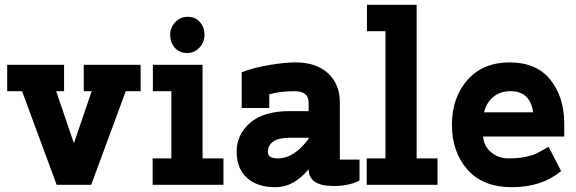

<svg xmlns="http://www.w3.org/2000/svg" viewBox="-20 -770 2401 800"><path d="M10 -390V-500H247V-390H214L288 -173L362 -390H329V-500H566V-390H504L360 0H216L72 -390Z M617 -390V-500H824V-110H911V0H616V-110H694V-390ZM759 -549Q728 -549 708.5 -571Q689 -593 689 -624Q689 -655 710 -677.5Q731 -700 762.5 -700Q794 -700 813 -678Q832 -656 832 -625Q832 -594 811 -571.5Q790 -549 759 -549Z M1187 -307H1266V-343Q1266 -390 1207 -390Q1148 -390 1102 -377V-320H987V-469Q1036 -488 1101.5 -499Q1167 -510 1211 -510Q1298 -510 1347 -464.5Q1396 -419 1396 -343V-105H1478V-18Q1435 5 1370 5Q1266 5 1266 -65Q1204 10 1128 10Q1052 10 1009 -29Q966 -68 966 -138.5Q966 -209 1022 -258Q1078 -307 1187 -307ZM1137 -110Q1206 -110 1266 -192V-196H1186Q1140 -196 1118 -180Q1096 -164 1096 -137Q1096 -110 1137 -110Z M1509 -640V-750H1716V-110H1803V0H1508V-110H1586V-640Z M2331 -254V-201H1993Q1996 -161 2026.5 -135.5Q2057 -110 2098 -110Q2139 -110 2167.5 -116Q2196 -122 2207.5 -127Q2219 -132 2242 -145L2266 -158L2318 -57Q2236 10 2114 10Q1992 10 1927.5 -63.5Q1863 -137 1863 -250Q1863 -363 1927.5 -436.5Q1992 -510 2103.5 -510Q2215 -510 2273 -438Q2331 -366 2331 -254ZM1997 -302H2201Q2197 -342 2173.5 -366Q2150 -390 2106.5 -390Q2063 -390 2034.5 -365.5Q2006 -341 1997 -302Z"/></svg>

Font: Cherry Swash
Style: Bold
Weight: 700
Designer: Kasatkina Nataliya
Foundry: Nataliya Kasatkina
Version: Version 1.001